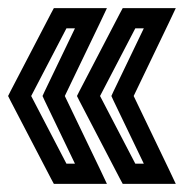

<svg xmlns="http://www.w3.org/2000/svg" viewBox="-45 -499 454 474"><path d="M202 -81 115 -262 202 -443 219 -479H180H104H88L81 -466L-19 -274L-25 -262L-19 -250L81 -58L88 -45H104H180H219L202 -81ZM140 -95H119L32 -262L119 -429H140L65 -273L60 -262L65 -251L140 -95ZM372 -81 285 -262 372 -443 389 -479H350H274H258L251 -466L151 -274L145 -262L151 -250L251 -58L258 -45H274H350H389L372 -81ZM310 -95H289L202 -262L289 -429H310L235 -273L230 -262L235 -251L310 -95Z"/></svg>

Font: Gamestation DisplayOutline
Style: Regular
Weight: 400
Designer: Jonas Hecksher
Foundry: Jonas Hecksher, Playtypeª, e-types AS
Version: Version 1.003